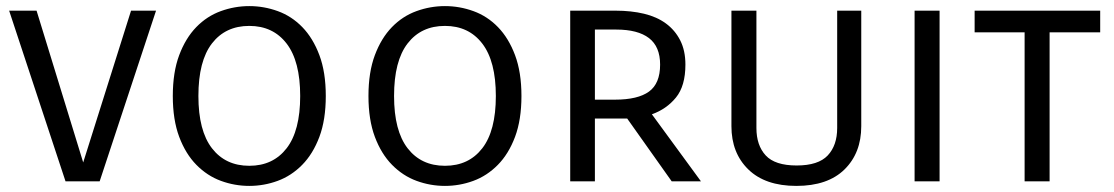

<svg xmlns="http://www.w3.org/2000/svg" viewBox="-20 -595 3655 630"><path d="M492 -560 307 0H195L10 -560H100L253 -62L410 -560Z M547 -280Q547 -358 568 -414Q589 -470 624 -506Q659 -542 704.5 -558.5Q750 -575 798 -575Q846 -575 891.5 -558.5Q937 -542 972 -506Q1007 -470 1028 -414Q1049 -358 1049 -280Q1049 -202 1028 -146Q1007 -90 971.5 -54Q936 -18 891 -1.5Q846 15 798 15Q750 15 705 -1.5Q660 -18 624.5 -54Q589 -90 568 -146Q547 -202 547 -280ZM631 -280Q631 -166 675.5 -108.5Q720 -51 798 -51Q876 -51 920.5 -108.5Q965 -166 965 -280Q965 -394 920.5 -452Q876 -510 798 -510Q720 -510 675.5 -452.5Q631 -395 631 -280Z M1189 -280Q1189 -358 1210 -414Q1231 -470 1266 -506Q1301 -542 1346.5 -558.5Q1392 -575 1440 -575Q1488 -575 1533.5 -558.5Q1579 -542 1614 -506Q1649 -470 1670 -414Q1691 -358 1691 -280Q1691 -202 1670 -146Q1649 -90 1613.5 -54Q1578 -18 1533 -1.5Q1488 15 1440 15Q1392 15 1347 -1.5Q1302 -18 1266.5 -54Q1231 -90 1210 -146Q1189 -202 1189 -280ZM1273 -280Q1273 -166 1317.5 -108.5Q1362 -51 1440 -51Q1518 -51 1562.5 -108.5Q1607 -166 1607 -280Q1607 -394 1562.5 -452Q1518 -510 1440 -510Q1362 -510 1317.5 -452.5Q1273 -395 1273 -280Z M2184 0 2038 -206H1932V0H1851V-560H2000Q2051 -560 2093 -550Q2135 -540 2165 -518Q2195 -496 2212 -462.5Q2229 -429 2229 -383Q2229 -313 2198 -275Q2167 -237 2119 -220L2280 0ZM1932 -498V-268H1998Q2073 -268 2109.5 -294.5Q2146 -321 2146 -383Q2146 -442 2109.5 -470Q2073 -498 2002 -498Z M2462 -560V-175Q2462 -118 2492.5 -85Q2523 -52 2594 -52Q2665 -52 2696 -85Q2727 -118 2727 -175V-560H2806V-181Q2806 -93 2751 -39Q2696 15 2593 15Q2491 15 2435.5 -39Q2380 -93 2380 -181V-560Z M3063 -560V0H2981V-560Z M3590 -489H3424V0H3342V-489H3178V-560H3590Z"/></svg>

Font: Carrois Gothic SC
Style: Regular
Weight: 400
Designer: Ralph du Carrois
Foundry: Ralph du Carrois
Version: Version 1.001